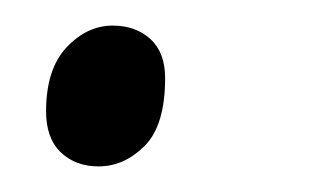

<svg xmlns="http://www.w3.org/2000/svg" viewBox="-20 -123 245 150"><path d="M57 7Q39 7 27.5 -4Q16 -15 16 -36Q16 -69 32 -86Q48 -103 68 -103Q86 -103 97.5 -92.5Q109 -82 109 -62Q109 -25 93 -9Q77 7 57 7Z"/></svg>

Font: Noto Serif SemiCondensed Light
Style: Italic
Weight: 300
Width: 4
Italic angle: -12°
Designer: Monotype Design Team
Foundry: Monotype Imaging Inc.
Version: Version 2.013; ttfautohint (v1.8.4.7-5d5b)